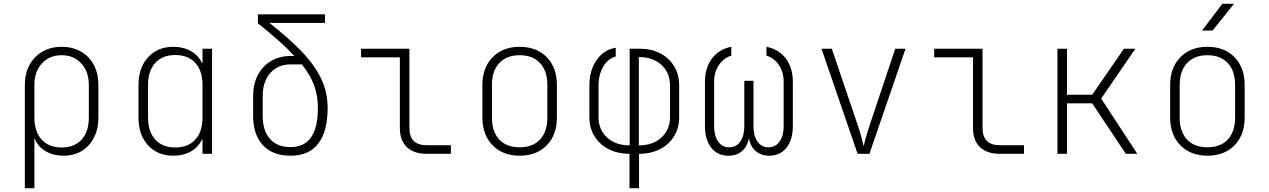

<svg xmlns="http://www.w3.org/2000/svg" viewBox="-20 -805 6640 1005"><path d="M110 180V-361Q110 -420 134.5 -465Q159 -510 202.5 -535Q246 -560 303 -560Q360 -560 403.5 -535Q447 -510 471 -465Q495 -420 495 -361V-190Q495 -130 472 -85Q449 -40 408.5 -15Q368 10 313 10Q257 10 216.5 -15Q176 -40 160 -83V180ZM303 -33Q370 -33 407.5 -74.5Q445 -116 445 -190V-361Q445 -430 405.5 -473Q366 -516 303 -516Q239 -516 199.5 -473Q160 -430 160 -361V-190Q160 -116 198 -74.5Q236 -33 303 -33Z M887 10Q805 10 755 -44.5Q705 -99 705 -189V-360Q705 -450 755 -505Q805 -560 887 -560Q940 -560 979.5 -537.5Q1019 -515 1037 -475H1040V-550H1090V0H1040V-75H1037Q1019 -35 979.5 -12.5Q940 10 887 10ZM897 -33Q965 -33 1002.5 -74.5Q1040 -116 1040 -189V-360Q1040 -434 1002.5 -475.5Q965 -517 897 -517Q830 -517 792.5 -475.5Q755 -434 755 -360V-189Q755 -116 792.5 -74.5Q830 -33 897 -33Z M1501 10Q1407 10 1356 -45Q1305 -100 1305 -200V-302Q1305 -365 1329.5 -412Q1354 -459 1398.5 -485.5Q1443 -512 1501 -512H1521Q1486 -550 1438.5 -592Q1391 -634 1330 -683V-730H1681V-685H1390Q1490 -607 1557.5 -537Q1625 -467 1660 -395.5Q1695 -324 1695 -240Q1695 -117 1646 -53.5Q1597 10 1501 10ZM1501 -35Q1644 -35 1644 -240Q1644 -305 1624 -359Q1604 -413 1560 -468H1501Q1436 -468 1395.5 -423.5Q1355 -379 1355 -302V-200Q1355 -121 1393 -78Q1431 -35 1501 -35Z M2213 0Q2146 0 2109.5 -35Q2073 -70 2073 -135V-505H1870V-550H2123V-135Q2123 -45 2213 -45H2340V0Z M2700 10Q2612 10 2558.5 -44.5Q2505 -99 2505 -190V-360Q2505 -451 2558.5 -505.5Q2612 -560 2700 -560Q2789 -560 2842 -505.5Q2895 -451 2895 -360V-190Q2895 -99 2842 -44.5Q2789 10 2700 10ZM2700 -34Q2769 -34 2807 -75Q2845 -116 2845 -190V-360Q2845 -434 2806.5 -475Q2768 -516 2700 -516Q2632 -516 2593.5 -475Q2555 -434 2555 -360V-190Q2555 -116 2593 -75Q2631 -34 2700 -34Z M3275 180V0Q3213 0 3165.5 -24.5Q3118 -49 3091.5 -92Q3065 -135 3065 -192V-358Q3065 -437 3103.5 -491.5Q3142 -546 3203 -555V-509Q3163 -499 3138 -457Q3113 -415 3113 -358V-192Q3113 -126 3158 -85Q3203 -44 3276 -44V-550H3327Q3389 -550 3435.5 -526Q3482 -502 3508.5 -458.5Q3535 -415 3535 -358V-192Q3535 -135 3508.5 -92Q3482 -49 3435 -24.5Q3388 0 3325 0V180ZM3324 -44Q3397 -44 3442 -85Q3487 -126 3487 -192V-358Q3487 -424 3442.5 -465Q3398 -506 3327 -506H3324Z M3793 10Q3736 10 3703 -32Q3670 -74 3670 -145V-377Q3670 -450 3707 -499Q3744 -548 3808 -560V-514Q3767 -501 3742.5 -464Q3718 -427 3718 -377V-145Q3718 -94 3739 -64Q3760 -34 3797 -34Q3834 -34 3855 -64Q3876 -94 3876 -145V-382H3924V-145Q3924 -94 3945 -64Q3966 -34 4002 -34Q4039 -34 4060.5 -64Q4082 -94 4082 -145V-377Q4082 -427 4057.5 -464Q4033 -501 3992 -514V-560Q4056 -548 4093 -499Q4130 -450 4130 -377V-145Q4130 -74 4097 -32Q4064 10 4007 10Q3964 10 3936 -14Q3908 -38 3900 -81Q3892 -38 3864 -14Q3836 10 3793 10Z M4469 0 4280 -550H4334L4473 -140Q4482 -113 4489.5 -84.5Q4497 -56 4501 -39Q4504 -56 4512 -84.5Q4520 -113 4529 -140L4666 -550H4720L4531 0Z M5213 0Q5146 0 5109.5 -35Q5073 -70 5073 -135V-505H4870V-550H5123V-135Q5123 -45 5213 -45H5340V0Z M5515 0V-550H5565V-309H5697L5863 -550H5923L5744 -289L5933 0H5873L5697 -264H5565V0Z M6300 10Q6212 10 6158.5 -44.5Q6105 -99 6105 -190V-360Q6105 -451 6158.5 -505.5Q6212 -560 6300 -560Q6389 -560 6442 -505.5Q6495 -451 6495 -360V-190Q6495 -99 6442 -44.5Q6389 10 6300 10ZM6300 -34Q6369 -34 6407 -75Q6445 -116 6445 -190V-360Q6445 -434 6406.5 -475Q6368 -516 6300 -516Q6232 -516 6193.5 -475Q6155 -434 6155 -360V-190Q6155 -116 6193 -75Q6231 -34 6300 -34ZM6272 -645 6378 -785H6439L6327 -645Z"/></svg>

Font: JetBrains Mono NL Thin
Style: Regular
Weight: 100
Monospace: yes
Designer: Philipp Nurullin, Konstantin Bulenkov
Foundry: JetBrains
Version: Version 2.305; ttfautohint (v1.8.4.7-5d5b)